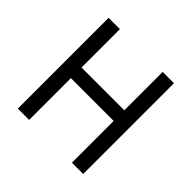

<svg xmlns="http://www.w3.org/2000/svg" viewBox="-173 -873 1047 1047"><g transform="rotate(45 350.0 -350.0)"><path d="M98 0V-700H185V-404H515V-700H602V0H515V-322H185V0Z"/></g></svg>

Font: Overpass
Style: Regular
Weight: 400
Designer: Delve Withrington, Dave Bailey, Thomas Jockin
Foundry: Delve Fonts LLC
Version: Version 4.000